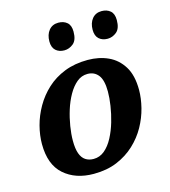

<svg xmlns="http://www.w3.org/2000/svg" viewBox="-114 -854 846 956"><g transform="rotate(-15 309.0 -376.5)"><path d="M252 10Q158 10 99 -42Q40 -94 40 -200Q40 -245 52.5 -293Q65 -341 91 -386.5Q117 -432 156 -468Q195 -504 248 -525Q301 -546 368 -546Q426 -546 473 -524.5Q520 -503 548.5 -457Q577 -411 577 -336Q577 -293 565 -245Q553 -197 528 -152Q503 -107 464 -70.5Q425 -34 372.5 -12Q320 10 252 10ZM270 -62Q302 -62 327 -83Q352 -104 370.5 -139Q389 -174 401 -215Q413 -256 419 -296Q425 -336 425 -368Q425 -427 404.5 -453Q384 -479 349 -479Q318 -479 293.5 -458.5Q269 -438 250 -404.5Q231 -371 218.5 -331Q206 -291 199.5 -250.5Q193 -210 193 -176Q193 -135 202 -110Q211 -85 228.5 -73.5Q246 -62 270 -62ZM492.5 -622Q465 -622 448 -637.5Q431 -653 431 -684Q431 -719 448.9 -741Q466.9 -763 497.8 -763Q525 -763 542.5 -748Q560 -733.1 560 -700.6Q560 -657 538.8 -639.5Q517.5 -622 492.5 -622ZM269.5 -622Q242 -622 225 -637.5Q208 -653 208 -684Q208 -719 225.9 -741Q243.9 -763 274.8 -763Q302 -763 319.5 -748Q337 -733.1 337 -700.6Q337 -657 315.8 -639.5Q294.5 -622 269.5 -622Z"/></g></svg>

Font: Noto Serif
Style: Italic
Weight: 400
Italic angle: -12°
Designer: Monotype Design Team
Foundry: Monotype Imaging Inc.
Version: Version 2.013